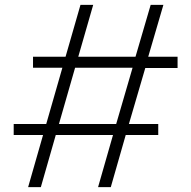

<svg xmlns="http://www.w3.org/2000/svg" viewBox="-20 -765 782 785"><path d="M95 0H147L208 -213H442L381 0H433L494 -213H627V-258H507L574 -487H706V-533H586L648 -745H596L534 -533H300L361 -745H309L248 -533H115V-488H235L169 -258H36V-213H156ZM221 -258 287 -488H522L455 -258Z"/></svg>

Font: Plus Jakarta Sans ExtraLight
Style: Regular
Weight: 200
Designer: Gumpita Rahayu
Foundry: Tokotype
Version: Version 2.004; ttfautohint (v1.8.3)